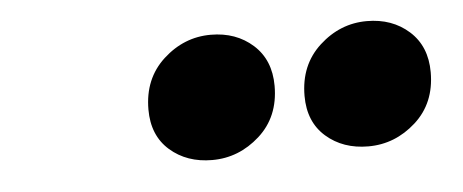

<svg xmlns="http://www.w3.org/2000/svg" viewBox="-28 -823 656 272"><g transform="rotate(-5 300.0 -687.5)"><path d="M487 -599Q451 -599 427 -620Q403 -641 403 -678Q403 -722 432.5 -749Q462 -776 500 -776Q536 -776 560 -754.5Q584 -733 584 -696Q584 -652 554.5 -625.5Q525 -599 487 -599ZM265 -599Q229 -599 205 -620Q181 -641 181 -678Q181 -722 210.5 -749Q240 -776 278 -776Q314 -776 338 -754.5Q362 -733 362 -696Q362 -652 332.5 -625.5Q303 -599 265 -599Z"/></g></svg>

Font: Montserrat Thin Black
Style: Italic
Weight: 900
Italic angle: -11.3°
Version: Version 9.000